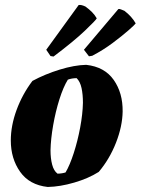

<svg xmlns="http://www.w3.org/2000/svg" viewBox="-20 -734 560 764"><path d="M170 10Q97 2 60 -50.5Q23 -103 23 -175Q23 -234 46 -296.5Q69 -359 109 -412Q159 -439 217.5 -457Q276 -475 323 -476Q396 -468 432.5 -416Q469 -364 468 -290Q467 -231 441.5 -166Q416 -101 373 -50Q332 -24 275.5 -7.5Q219 9 170 10ZM209 -43Q217 -43 226.5 -44.5Q236 -46 241 -48Q258 -77 273.5 -125Q289 -173 299 -226.5Q309 -280 310 -325Q310 -358 304.5 -383.5Q299 -409 285 -423Q266 -423 250 -417Q232 -388 216.5 -339Q201 -290 191.5 -235.5Q182 -181 181 -136Q181 -104 187.5 -79Q194 -54 209 -43ZM193 -509Q186 -510 181 -511L164 -536L293 -714Q303 -716 320 -708Q335 -697 346 -686Q357 -675 365 -661Q362 -654 318 -612Q274 -570 193 -509ZM334 -510 314 -536 451 -698Q455 -699 461.5 -696.5Q468 -694 475 -691Q504 -669 520 -641Q517 -636 492 -614Q467 -592 429 -563.5Q391 -535 347 -512Z"/></svg>

Font: Labrada ExtraBold
Style: Italic
Weight: 800
Italic angle: -7°
Designer: Mercedes Jáuregui
Foundry: Omnibus-Type Team
Version: Version 1.000; ttfautohint (v1.8.4.7-5d5b)